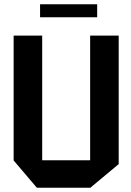

<svg xmlns="http://www.w3.org/2000/svg" viewBox="-20 -881 616 901"><path d="M153 0 44 -128V-714H178V-129H403V-714H537V-111L404 0ZM168 -800V-861H436V-800Z"/></svg>

Font: Foldit Thin SemiBold
Style: Regular
Weight: 600
Version: Version 1.003